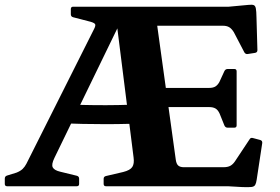

<svg xmlns="http://www.w3.org/2000/svg" viewBox="-20 -777 1169 801"><path d="M852.1 -410.2Q870 -410.2 879.7 -416.9Q889.4 -423.6 895.8 -436.1L916.1 -480.2Q920.3 -489.2 930.3 -489.2H957.6Q967.2 -489.2 967.2 -479.2V-253.9Q967.2 -244.3 957.2 -244.3H929.9Q920.3 -244.3 916.1 -253.7L896.4 -302.7Q889.3 -318.4 879.1 -324.3Q868.8 -330.2 854.1 -330.2H633.7V-410.2ZM1014.4 -551.8Q1005.2 -549.8 999.6 -558.2L955.5 -642.7Q946.2 -657.8 935.8 -663.7Q925.4 -669.6 910.6 -669.6H624.9V-749H934.1L1016 -756.6Q1031.3 -758.2 1038.1 -755.8Q1045 -753.4 1047.3 -742.1Q1049.6 -730.8 1050 -704.4L1053.9 -568Q1053.9 -558 1043.9 -556.4ZM713.4 -110.2Q716 -92.4 724.1 -85.9Q732.1 -79.4 746.9 -79.4H912.3Q930.1 -79.4 940.9 -85.3Q951.6 -91.2 959.9 -103.4L1021.2 -195.8Q1025.8 -204.4 1036.4 -200.8L1065.9 -192.9Q1075.3 -189.9 1074 -179.9L1050.8 -27.1Q1048.8 -12.9 1044.6 -5.5Q1040.4 1.8 1028.6 3.1Q1016.7 4.4 990.3 3.4L930.6 0H422Q412.4 0 412.4 -10V-31Q412.4 -40.6 422.4 -42.7L493.8 -59.4Q523.2 -66.8 532 -80.6Q540.8 -94.4 537.3 -119.8L468.1 -670L477.3 -674.6L207 -118.1Q193.6 -90.5 200.2 -78.5Q206.8 -66.4 231.1 -60.7L301.1 -43.6Q310.1 -40.8 310.1 -31.4V-9.6Q310.1 0 300.1 0H9.6Q0 0 0 -10V-31.8Q0 -41.8 9.4 -44.6L48.8 -56.8Q65.1 -63.3 74.4 -72.2Q83.6 -81.2 90.2 -93.9L372.7 -656.5Q379.2 -669.3 377.2 -675.2Q375.2 -681 358.6 -686L284.9 -705.1Q275.5 -707.8 275.5 -717.2V-739Q275.5 -749 285.1 -749H624.9ZM229.6 -343.1Q324.4 -337.8 423.8 -338.2Q523.2 -338.6 617.6 -344.4V-264.3Q523.2 -259.2 423.8 -259Q324.4 -258.8 229.6 -263.5Z"/></svg>

Font: Hahmlet
Style: Regular
Weight: 400
Designer: Minjoo Ham & Mark Frömberg
Foundry: hypertype
Version: Version 1.002